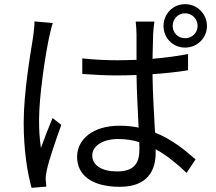

<svg xmlns="http://www.w3.org/2000/svg" viewBox="-20 -861 1040 924"><path d="M146 -758C146 -737 143 -711 140 -687C127 -606 94 -417 94 -271C94 -137 112 -28 132 43L203 37C202 27 201 12 200 3C199 -9 202 -28 205 -41C215 -90 250 -191 275 -260L233 -293C216 -253 193 -194 177 -149C170 -197 168 -236 168 -285C168 -396 197 -592 217 -684C221 -702 228 -734 234 -750ZM651 -143C651 -77 627 -36 543 -36C472 -36 424 -64 424 -113C424 -159 475 -192 549 -192C584 -192 618 -187 650 -177C651 -164 651 -152 651 -143ZM885 -601C833 -591 775 -583 714 -578C715 -624 716 -670 717 -697C718 -717 720 -737 723 -757H633C635 -739 637 -713 637 -696V-573C606 -572 575 -571 544 -571C486 -571 432 -574 376 -580V-505C434 -501 486 -498 542 -498C574 -498 605 -499 637 -500C638 -418 644 -323 647 -247C619 -253 588 -256 555 -256C425 -256 351 -189 351 -106C351 -17 424 38 557 38C691 38 729 -42 729 -124V-143C780 -115 829 -76 878 -29L921 -94C869 -140 806 -191 726 -223C722 -306 715 -405 714 -504C773 -508 831 -514 885 -523ZM871 -677C837 -677 811 -703 811 -736C811 -770 837 -797 871 -797C904 -797 931 -770 931 -736C931 -703 904 -677 871 -677ZM871 -841C812 -841 767 -794 767 -736C767 -678 812 -632 871 -632C929 -632 976 -678 976 -736C976 -794 929 -841 871 -841Z"/></svg>

Font: Source Han Sans KR Regular
Style: Regular
Weight: 400
Designer: Ryoko NISHIZUKA (kana & ideographs); Paul D. Hunt (Latin, Greek & Cyrillic); Wenlong ZHANG (bopomofo); Sandoll Communica
Foundry: Adobe Systems Incorporated
Version: Version 1.004;PS 1.004;hotconv 1.0.82;makeotf.lib2.5.63406